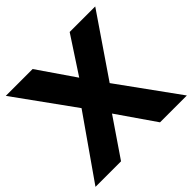

<svg xmlns="http://www.w3.org/2000/svg" viewBox="-173 -876 1052 1052"><g transform="rotate(-45 353.0 -350.0)"><path d="M-1 0 250 -359 4 -700H212L359 -486L499 -700H697L456 -347L707 0H499L347 -220L197 0Z"/></g></svg>

Font: Readex Pro
Style: Bold
Weight: 700
Designer: Bonnie Shaver-Troup, Thomas Jockin
Foundry: Lexend
Version: Version 1.203; ttfautohint (v1.8.3)